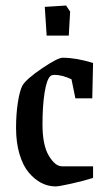

<svg xmlns="http://www.w3.org/2000/svg" viewBox="-20 -666 384 695"><path d="M148.9 -537.1 142.1 -641.1 219.2 -646 233.9 -624 229 -537.1ZM181.2 8.8Q154.3 8.8 129.6 -3.9Q105 -16.6 84 -41.5Q63 -66.4 50.5 -108.4Q38.1 -150.4 38.1 -203.1Q38.1 -252.4 44.7 -295.4Q51.3 -338.4 62 -357.9Q77.6 -381.8 133.3 -419.4Q189 -457 207 -457Q255.9 -457 316.9 -438L314 -310.1H252.9L238.8 -378.9Q205.6 -395 176.8 -395Q168.5 -395 163.1 -391.1Q149.4 -379.9 141.6 -331.8Q133.8 -283.7 133.8 -215.8Q133.8 -140.6 156.7 -102.3Q179.7 -64 204.1 -64H316.9V-22Q282.7 -11.2 238 -1.2Q193.4 8.8 181.2 8.8Z"/></svg>

Font: Grenze
Style: Regular
Weight: 400
Designer: Renata Polastri
Foundry: Omnibus-Type
Version: Version 1.002;PS 001.002;hotconv 1.0.88;makeotf.lib2.5.64775